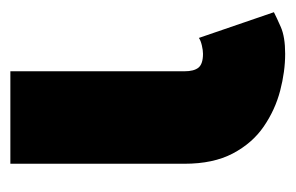

<svg xmlns="http://www.w3.org/2000/svg" viewBox="-118 -430 562 365"><g transform="rotate(-90 162.5 -247.0)"><path d="M273.4 -149.4 322.3 -6.8Q313 -2 294.2 6.3Q275.4 14.6 243.2 14.6Q209.5 14.6 173.1 5.1Q136.7 -4.4 105 -26.1Q73.2 -47.9 53.7 -85Q34.2 -122.1 34.2 -176.8V-507.8H210V-176.8Q210 -158.7 217 -150.1Q224.1 -141.6 243.2 -141.6Q250 -141.6 259.3 -143.8Q268.6 -146 273.4 -149.4Z"/></g></svg>

Font: Giphurs Black
Style: Regular
Weight: 900
Version: Version 0.920; ttfautohint (v1.8.4.7-5d5b)